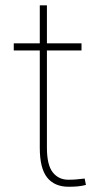

<svg xmlns="http://www.w3.org/2000/svg" viewBox="-20 -691 391 721"><path d="M156.2 -670.9V-528.3H286.1V-501.5H156.2V-136.2Q156.2 -71.3 178.2 -43.7Q200.2 -16.1 236.3 -16.1Q252 -16.1 264.2 -17.1Q276.4 -18.1 297.9 -20.5L302.7 3.4Q288.1 7.3 272.7 8.8Q257.3 10.3 237.8 10.3Q184.6 10.3 157 -24.4Q129.4 -59.1 129.4 -136.2V-501.5H31.7V-528.3H129.4V-670.9Z"/></svg>

Font: TypoPRO Roboto Slab
Style: Thin
Weight: 250
Designer: Google
Version: Version 1.100263; 2013; ttfautohint (v0.94.20-1c74) -l 8 -r 